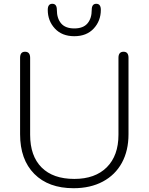

<svg xmlns="http://www.w3.org/2000/svg" viewBox="-20 -983 784 1013"><path d="M86 -275V-678Q86 -710 112 -710Q139 -710 139 -678V-272Q139 -160 199.5 -99.5Q260 -39 372 -39Q482 -39 543.5 -100.5Q605 -162 605 -272V-678Q605 -710 632 -710Q658 -710 658 -678V-275Q658 -188 623 -124Q588 -60 522.5 -25Q457 10 368 10Q236 10 161 -65.5Q86 -141 86 -275ZM232 -931Q232 -963 256 -963Q280 -963 280 -931Q280 -886 302.5 -859.5Q325 -833 372 -833Q419 -833 441.5 -859.5Q464 -886 464 -931Q464 -963 488 -963Q512 -963 512 -931Q512 -873 474.5 -832.5Q437 -792 372 -792Q307 -792 269.5 -832.5Q232 -873 232 -931Z"/></svg>

Font: Kodchasan ExtraLight
Style: Regular
Weight: 275
Version: Version 1.000; ttfautohint (v1.6)